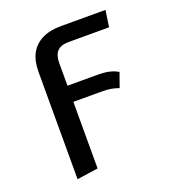

<svg xmlns="http://www.w3.org/2000/svg" viewBox="-135 -634 870 956"><g transform="rotate(-20 300.0 -156.0)"><path d="M295 -528H531.5L518.5 -440.5H304Q263.5 -440.5 244 -420.5Q224.5 -400.5 224.5 -357.5V200.5L112.5 216.5V-354Q112.5 -409.5 133.2 -448.2Q154 -487 194.8 -507.5Q235.5 -528 295 -528ZM464.5 -138Q446.5 -144.5 426.2 -148.5Q406 -152.5 374.5 -152.5H158V-238H383Q421 -238 445.2 -232.2Q469.5 -226.5 491.5 -214Z"/></g></svg>

Font: Fira Code Light Medium
Style: Regular
Weight: 500
Monospace: yes
Version: Version 5.002